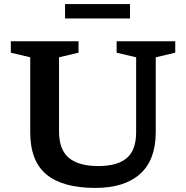

<svg xmlns="http://www.w3.org/2000/svg" viewBox="-20 -909 911 940"><path d="M646.5 -262V-628.5L551 -651V-707H838V-651L742.5 -628.5V-263Q742.5 -126 666 -57.5Q589.5 11 446.5 11Q287 11 207.5 -54.8Q128 -120.5 128 -261.5V-628.5L33 -651V-707H364.5V-651L269 -628.5V-265.5Q269 -176.5 317 -136.2Q365 -96 461.5 -96Q554 -96 600.2 -134.8Q646.5 -173.5 646.5 -262ZM298.5 -818.5V-889H616.5V-818.5Z"/></svg>

Font: Newsreader Caption Medium
Style: Regular
Weight: 500
Designer: Hugues Gentile
Foundry: Production Type
Version: Version 1.001